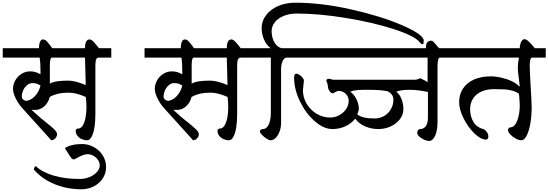

<svg xmlns="http://www.w3.org/2000/svg" viewBox="-30 -971 4025 1409"><path d="M256.3 -617.2Q256.3 -649.9 264.6 -665.8Q272.9 -681.6 284.2 -681.6Q298.8 -681.6 309.3 -672.1Q319.8 -662.6 340.3 -634.8L353.5 -617.2H593.8Q593.8 -649.9 602.5 -665.8Q611.3 -681.6 626.5 -681.6Q639.2 -681.6 652.6 -668.7Q666 -655.8 688 -627.4L696.3 -617.2H786.6V-548.3H693.8Q683.1 -548.3 676.5 -536.1Q669.9 -523.9 669.9 -489.7V-130.9Q669.9 -79.6 663.1 -36.4Q656.2 6.8 642.3 32.7Q628.4 58.6 609.4 58.6Q590.8 58.6 571.3 50.5Q551.8 42.5 538.6 26.1Q525.4 9.8 525.4 -14.2Q525.4 -19.5 531.2 -23.7Q537.1 -27.8 543.9 -27.8Q563 -27.8 576.7 -49.3Q590.3 -70.8 597.4 -106.2Q604.5 -141.6 604.5 -182.6Q604.5 -232.9 599.1 -259.8H598.6Q527.3 -291 475.1 -291Q389.6 -291 335.9 -259.8H335Q328.6 -232.4 312.7 -210.7Q296.9 -189 275.1 -176.8Q253.4 -164.6 230.5 -164.6H201.7L250 -121.1Q265.1 -106.9 306.6 -74.2Q349.1 -40.5 368.9 -21Q388.7 -1.5 388.7 14.2Q388.7 30.3 375.5 44.2Q362.3 58.1 346.7 58.1H345.7Q345.2 58.1 342.8 54.9Q340.3 51.8 338.4 49.3L133.3 -177.7Q103.5 -210.9 84.5 -250.7Q65.4 -290.5 65.4 -318.4Q65.4 -351.6 82.3 -381.3Q99.1 -411.1 128.2 -429.2Q157.2 -447.3 191.4 -447.3Q231 -447.3 264.6 -426.8H267.1V-455.1Q267.1 -511.2 261.2 -548.3H-9.8V-617.2ZM470.2 -379.4Q522.5 -379.4 599.1 -346.7L593.8 -548.3H347.7Q339.8 -540.5 337.9 -523.7Q335.9 -506.8 335.9 -481.9V-357.4Q358.4 -369.6 391.8 -374.5Q425.3 -379.4 470.2 -379.4ZM238.8 -357.4Q231 -358.9 222.7 -360.1Q214.4 -361.3 208.5 -361.3Q187.5 -361.3 169.4 -346.9Q151.4 -332.5 140.6 -309.1Q129.9 -285.6 129.9 -259.8Q129.9 -250 138.4 -241.9Q147 -233.9 159.2 -231Q180.2 -231 203.1 -246.1Q226.1 -261.2 243.4 -287.4Q260.7 -313.5 267.1 -344.2Z M555.7 342.3Q593.8 342.3 627.4 328.1Q661.1 314 681.6 291Q702.1 268.1 702.1 242.2Q702.1 222.7 689.7 203.6Q677.2 184.6 656.5 172.6Q635.7 160.6 612.3 160.6Q594.2 160.6 575 168.7Q555.7 176.8 530.3 190.4Q516.1 199.2 512.2 199.2Q502 199.2 492.9 188Q483.9 176.8 468.8 151.9Q454.1 127 446.3 116.7Q464.4 102.5 497.6 94.2Q530.8 85.9 571.8 85.9Q618.7 85.9 659.4 108.6Q700.2 131.3 724.4 170.2Q748.5 209 748.5 254.9Q748.5 300.8 724.1 338.1Q699.7 375.5 658.2 396.7Q616.7 418 567.9 418Q461.9 418 370.4 380.4Q278.8 342.8 217.8 272.9Q217.8 268.1 222.9 258.1Q228 248 232.9 248Q279.8 293 363.3 317.6Q446.8 342.3 555.7 342.3Z M1296.9 -617.2Q1296.9 -649.9 1305.2 -665.8Q1313.5 -681.6 1324.7 -681.6Q1339.4 -681.6 1349.9 -672.1Q1360.4 -662.6 1380.9 -634.8L1394 -617.2H1634.3Q1634.3 -649.9 1643.1 -665.8Q1651.9 -681.6 1667 -681.6Q1679.7 -681.6 1693.1 -668.7Q1706.5 -655.8 1728.5 -627.4L1736.8 -617.2H1827.1V-548.3H1734.4Q1723.6 -548.3 1717 -536.1Q1710.4 -523.9 1710.4 -489.7V-130.9Q1710.4 -79.6 1703.6 -36.4Q1696.8 6.8 1682.9 32.7Q1668.9 58.6 1649.9 58.6Q1631.3 58.6 1611.8 50.5Q1592.3 42.5 1579.1 26.1Q1565.9 9.8 1565.9 -14.2Q1565.9 -19.5 1571.8 -23.7Q1577.6 -27.8 1584.5 -27.8Q1603.5 -27.8 1617.2 -49.3Q1630.9 -70.8 1637.9 -106.2Q1645 -141.6 1645 -182.6Q1645 -232.9 1639.6 -259.8H1639.2Q1567.9 -291 1515.6 -291Q1430.2 -291 1376.5 -259.8H1375.5Q1369.1 -232.4 1353.3 -210.7Q1337.4 -189 1315.7 -176.8Q1293.9 -164.6 1271 -164.6H1242.2L1290.5 -121.1Q1305.7 -106.9 1347.2 -74.2Q1389.6 -40.5 1409.4 -21Q1429.2 -1.5 1429.2 14.2Q1429.2 30.3 1416 44.2Q1402.8 58.1 1387.2 58.1H1386.2Q1385.7 58.1 1383.3 54.9Q1380.9 51.8 1378.9 49.3L1173.8 -177.7Q1144 -210.9 1125 -250.7Q1106 -290.5 1106 -318.4Q1106 -351.6 1122.8 -381.3Q1139.6 -411.1 1168.7 -429.2Q1197.8 -447.3 1231.9 -447.3Q1271.5 -447.3 1305.2 -426.8H1307.6V-455.1Q1307.6 -511.2 1301.8 -548.3H1030.8V-617.2ZM1510.7 -379.4Q1563 -379.4 1639.6 -346.7L1634.3 -548.3H1388.2Q1380.4 -540.5 1378.4 -523.7Q1376.5 -506.8 1376.5 -481.9V-357.4Q1398.9 -369.6 1432.4 -374.5Q1465.8 -379.4 1510.7 -379.4ZM1279.3 -357.4Q1271.5 -358.9 1263.2 -360.1Q1254.9 -361.3 1249 -361.3Q1228 -361.3 1210 -346.9Q1191.9 -332.5 1181.2 -309.1Q1170.4 -285.6 1170.4 -259.8Q1170.4 -250 1179 -241.9Q1187.5 -233.9 1199.7 -231Q1220.7 -231 1243.7 -246.1Q1266.6 -261.2 1283.9 -287.4Q1301.3 -313.5 1307.6 -344.2Z M1956.1 -617.2Q1925.3 -640.1 1907.7 -680.4Q1890.1 -720.7 1890.1 -764.2Q1890.1 -816.9 1922.4 -859.6Q1954.6 -902.3 2011 -926.8Q2067.4 -951.2 2137.2 -951.2Q2327.6 -951.2 2545.4 -902.3Q2763.2 -853.5 2917.2 -787.4Q3071.3 -721.2 3079.6 -676.8Q3079.6 -662.1 3078.1 -654.5Q3076.7 -647 3074.7 -647Q3066.9 -647 3059.8 -650.9Q3052.7 -654.8 3049.8 -661.6Q3011.7 -708.5 2858.4 -757.8Q2705.1 -807.1 2507.1 -839.4Q2309.1 -871.6 2148.4 -871.6Q2093.8 -871.6 2051.8 -854.2Q2009.8 -836.9 1986.6 -807.4Q1963.4 -777.8 1963.4 -742.2Q1963.4 -713.4 1972.2 -686.5Q1981 -659.7 1997.8 -641.1Q2014.6 -622.6 2037.1 -617.2H2148.4V-548.3H2071.8Q2062 -548.3 2053 -537.4Q2043.9 -526.4 2038.3 -507.6Q2032.7 -488.8 2032.7 -466.3V-69.3Q2032.7 -35.2 2021.7 -5.6Q2010.7 23.9 1992.9 41.3Q1975.1 58.6 1955.6 58.6Q1945.3 58.6 1926.3 46.4Q1907.2 34.2 1892.1 18.6Q1877 2.9 1877 -6.8Q1877 -14.2 1884.3 -19Q1891.6 -23.9 1899.9 -23.9Q1917.5 -23.9 1930.4 -39.3Q1943.4 -54.7 1950.4 -80.8Q1957.5 -106.9 1957.5 -138.2V-548.3H1807.6V-617.2Z M3095.7 -617.2Q3095.7 -650.9 3106.7 -661.6Q3117.7 -672.4 3135.3 -672.4Q3142.6 -672.4 3149.7 -665.8Q3156.7 -659.2 3169.4 -643.1Q3172.9 -638.7 3179.7 -630.9Q3186.5 -623 3191.9 -617.2H3306.2V-548.3H3198.7Q3189 -548.3 3184.8 -530Q3180.7 -511.7 3180.7 -481.9V-69.3Q3180.7 -33.7 3172.9 -3.2Q3165 27.3 3150.9 45.4Q3136.7 63.5 3119.1 63.5Q3104 63.5 3083 54.2Q3062 44.9 3046.9 31.2Q3031.7 17.6 3031.7 5.9Q3031.7 -7.3 3037.6 -15.6Q3043.5 -23.9 3052.7 -23.9Q3079.1 -23.9 3094.7 -45.2Q3110.4 -66.4 3110.4 -109.9V-296.4H3107.9Q3070.8 -304.2 3040.3 -308.1Q3009.8 -312 2971.2 -312Q2911.1 -312 2877.4 -297.9Q2901.4 -281.7 2915.8 -246.1Q2930.2 -210.4 2930.2 -169.4Q2930.2 -129.4 2904.5 -95.9Q2878.9 -62.5 2836.7 -43.2Q2794.4 -23.9 2746.6 -23.9Q2695.3 -23.9 2650.1 -43.2Q2605 -62.5 2578.6 -97.7H2574.2Q2545.9 -62.5 2502.2 -43.2Q2458.5 -23.9 2409.7 -23.9Q2345.2 -23.9 2279.3 -81.8Q2213.4 -139.6 2170.9 -227.8Q2128.4 -315.9 2128.4 -399.4Q2128.4 -415.5 2132.3 -422.9Q2136.2 -430.2 2147 -430.2Q2154.8 -430.2 2167.7 -421.6Q2180.7 -413.1 2190.4 -401.1Q2200.2 -389.2 2200.2 -379.4Q2200.2 -374 2195.3 -331.1L2192.9 -310.1Q2192.9 -255.9 2220.5 -209.5Q2248 -163.1 2294.2 -135.7Q2340.3 -108.4 2393.1 -108.4Q2428.2 -108.4 2459.5 -125.5Q2490.7 -142.6 2509.8 -170.7Q2528.8 -198.7 2528.8 -231Q2528.8 -251 2518.8 -267.6Q2508.8 -284.2 2491.5 -294.2Q2474.1 -304.2 2452.6 -304.2Q2446.8 -304.2 2429.2 -294.4Q2423.3 -291 2418 -288.3Q2412.6 -285.6 2409.7 -285.6Q2403.8 -285.6 2395.3 -294.4Q2386.7 -303.2 2379.4 -318.4L2373 -357.4Q2370.1 -361.8 2367.4 -369.4Q2364.7 -377 2364.7 -379.4Q2364.7 -385.7 2370.4 -389.4Q2376 -393.1 2382.8 -393.1Q2387.2 -393.1 2396 -390.6H2397Q2402.3 -389.2 2407.5 -387.5Q2412.6 -385.7 2414.1 -385.7H3006.3Q3039.1 -385.7 3052.7 -397.9Q3094.2 -377.4 3107.9 -368.7V-548.3H2079.1V-617.2ZM2592.3 -131.8Q2611.3 -115.7 2642.6 -108.6Q2673.8 -101.6 2719.2 -101.6Q2758.3 -101.6 2789.8 -120.4Q2821.3 -139.2 2839.1 -170.7Q2856.9 -202.1 2856.9 -238.8Q2856.9 -256.8 2848.4 -271.7Q2839.8 -286.6 2825.7 -295.4Q2811.5 -304.2 2796.4 -304.2Q2760.3 -312 2665.5 -312H2642.1Q2570.8 -312 2540 -297.9Q2568.4 -278.8 2585.9 -242.7Q2603.5 -206.5 2603.5 -169.4Q2603.5 -167 2600.1 -153.8L2591.8 -131.8Z M3784.2 -617.2Q3784.2 -635.3 3789.1 -650.4Q3793.9 -665.5 3801.5 -674.6Q3809.1 -683.6 3816.9 -683.6Q3831.5 -683.6 3848.6 -667.7Q3865.7 -651.9 3895 -617.2H3975.1V-548.3H3876.5Q3865.7 -548.3 3861.6 -532.2Q3857.4 -516.1 3857.4 -485.4Q3857.4 -458 3864.3 -335Q3871.6 -219.7 3871.6 -182.6Q3871.6 -118.2 3861.6 -62.7Q3851.6 -7.3 3834.2 25.6Q3816.9 58.6 3795.9 58.6Q3777.8 58.6 3754.4 45.9Q3731 33.2 3714.4 15.1Q3697.8 -2.9 3697.8 -17.1Q3697.8 -25.9 3704.1 -31.5Q3710.4 -37.1 3719.2 -37.1Q3736.8 -37.1 3751.7 -58.6Q3766.6 -80.1 3775.4 -117.2Q3784.2 -154.3 3784.2 -198.2Q3784.2 -211.4 3782.7 -231.4Q3781.2 -251.5 3779.8 -269L3777.3 -284.2Q3754.4 -299.8 3725.6 -306.9Q3696.8 -314 3668.2 -315.4Q3639.6 -316.9 3594.2 -316.9Q3542.5 -316.9 3502.9 -299.1Q3463.4 -281.2 3441.7 -248Q3419.9 -214.8 3419.9 -169.4Q3419.9 -118.2 3443.6 -77.1Q3467.3 -36.1 3522 -22Q3537.1 -12.2 3545.4 1.2Q3553.7 14.6 3553.7 29.3Q3553.7 53.2 3536.6 53.2Q3498 53.2 3451.4 8.1Q3404.8 -37.1 3372.1 -102.3Q3339.4 -167.5 3339.4 -221.2Q3339.4 -279.3 3368.2 -322Q3397 -364.7 3449.2 -387.7Q3501.5 -410.6 3570.8 -410.6Q3606.9 -410.6 3648.2 -401.4Q3689.5 -392.1 3725.3 -375.2Q3761.2 -358.4 3781.2 -336.4H3784.2L3777.3 -397.5Q3770 -443.4 3770 -475.1Q3770 -504.4 3778.3 -548.3H3286.6V-617.2Z"/></svg>

Font: Dekko
Style: Regular
Weight: 400
Designer: Multiple
Foundry: Sorkin Type
Version: Version 2.001